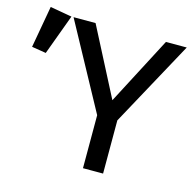

<svg xmlns="http://www.w3.org/2000/svg" viewBox="-247 -836 967 946"><g transform="rotate(15 237.0 -363.0)"><path d="M359 -271.3V0H256.4V-270.3L19 -706.7H131.3L309.7 -361L490.3 -706.7H596.4ZM-102.6 -726.2 8.2 -706.7 -67.7 -501 -140.5 -512.8Z"/></g></svg>

Font: Fira Code Retina
Style: Regular
Weight: 450
Monospace: yes
Designer: Carrois Corporate, Edenspiekermann AG, Nikita Prokopov
Foundry: Carrois Corporate, Edenspiekermann AG, Nikita Prokopov
Version: Version 6.002